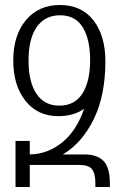

<svg xmlns="http://www.w3.org/2000/svg" viewBox="-20 -747 484 767"><path d="M419 -13V0H361V-15Q361 -54 347.5 -71Q334 -88 298 -88H99V0H42V-184H99V-130Q169 -131 227 -177Q285 -223 316 -312Q273 -283 213 -283Q130 -283 81.5 -344.5Q33 -406 33 -505Q33 -606 83.5 -666.5Q134 -727 219 -727Q306 -727 353.5 -665.5Q401 -604 401 -502Q401 -366 354.5 -271Q308 -176 231 -130H317Q369 -130 394 -103.5Q419 -77 419 -13ZM340 -507Q340 -590 310.5 -638Q281 -686 220 -686Q160 -686 127 -639.5Q94 -593 94 -505Q94 -420 125.5 -372.5Q157 -325 217 -325Q278 -325 309 -373Q340 -421 340 -507Z"/></svg>

Font: Noto Serif Armenian Light Cond
Style: Regular
Weight: 300
Width: 3
Designer: Monotype Design team
Foundry: Monotype Imaging Inc.
Version: Version 1.000